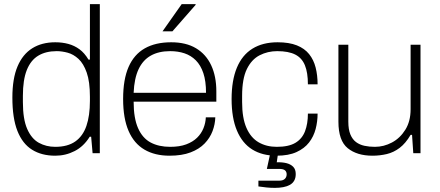

<svg xmlns="http://www.w3.org/2000/svg" viewBox="-20 -743 2132 931"><path d="M248 12Q182 12 135.5 -17Q89 -46 64.5 -108Q40 -170 40 -270Q40 -362 65 -421Q90 -480 136.5 -509Q183 -538 248 -538Q282 -538 311.5 -530Q341 -522 365.5 -504Q390 -486 409 -454H416V-723H464V0H429L422 -80H415Q386 -33 342 -10.5Q298 12 248 12ZM248 -31Q308 -31 345 -57Q382 -83 399 -132.5Q416 -182 416 -254V-274Q416 -347 400.5 -391Q385 -435 360.5 -457.5Q336 -480 308 -487.5Q280 -495 255 -495Q202 -495 165.5 -473Q129 -451 110 -403.5Q91 -356 91 -278V-248Q91 -165 112 -117.5Q133 -70 168.5 -50.5Q204 -31 248 -31Z M802 12Q731 12 680.5 -17.5Q630 -47 603.5 -108Q577 -169 577 -263Q577 -358 603.5 -418.5Q630 -479 682 -508.5Q734 -538 810 -538Q882 -538 930.5 -509Q979 -480 1004 -426.5Q1029 -373 1029 -300V-250H628Q628 -170 649.5 -121.5Q671 -73 710.5 -52Q750 -31 805 -31Q851 -31 883 -43Q915 -55 935.5 -75Q956 -95 966.5 -121Q977 -147 978 -174H1024Q1023 -140 1010.5 -107Q998 -74 972 -47Q946 -20 904 -4Q862 12 802 12ZM628 -293H979Q979 -350 966 -388.5Q953 -427 929.5 -450.5Q906 -474 874.5 -484.5Q843 -495 805 -495Q750 -495 711.5 -473.5Q673 -452 652 -407.5Q631 -363 628 -293ZM768 -591 861 -723H928L929 -720L816 -591Z M1321 12Q1252 12 1203.5 -18Q1155 -48 1129 -109.5Q1103 -171 1103 -263Q1103 -353 1128.5 -414.5Q1154 -476 1204 -507Q1254 -538 1326 -538Q1382 -538 1419.5 -523Q1457 -508 1479 -480.5Q1501 -453 1510.5 -415.5Q1520 -378 1520 -334H1473Q1473 -391 1458.5 -426.5Q1444 -462 1411.5 -478.5Q1379 -495 1324 -495Q1278 -495 1239 -475Q1200 -455 1177 -408Q1154 -361 1154 -278V-248Q1154 -171 1175 -123Q1196 -75 1234 -53Q1272 -31 1322 -31Q1380 -31 1412.5 -50.5Q1445 -70 1459 -106.5Q1473 -143 1473 -192H1520Q1520 -154 1510.5 -117.5Q1501 -81 1478.5 -52Q1456 -23 1417.5 -5.5Q1379 12 1321 12ZM1313 168Q1293 168 1272.5 166Q1252 164 1233 161V133H1335Q1352 133 1361 124.5Q1370 116 1370 102Q1370 90 1362 83Q1354 76 1333 76H1274L1293 -11H1330L1322 44Q1348 43 1368.5 48Q1389 53 1401.5 65.5Q1414 78 1414 101Q1414 120 1406.5 133Q1399 146 1385.5 153.5Q1372 161 1353.5 164.5Q1335 168 1313 168Z M1786 12Q1711 12 1666 -24.5Q1621 -61 1621 -153V-526H1669V-153Q1669 -115 1679 -91Q1689 -67 1706.5 -54Q1724 -41 1747.5 -36Q1771 -31 1798 -31Q1841 -31 1880.5 -52Q1920 -73 1945.5 -114Q1971 -155 1971 -213V-526H2019V0H1984L1978 -89H1971Q1947 -48 1918 -26Q1889 -4 1855.5 4Q1822 12 1786 12Z"/></svg>

Font: Archivo Thin
Style: Regular
Weight: 250
Designer: Hector Gatti
Foundry: Omnibus-Type
Version: Version 2.001